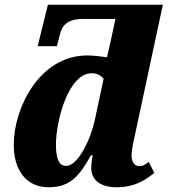

<svg xmlns="http://www.w3.org/2000/svg" viewBox="-20 -780 724 810"><path d="M185 10C278 10 315 -39 364 -125H371C367 -103 365 -86 365 -71C365 -17 409 10 471 10C554 10 596 -24 631 -50L608 -97C592 -86 584 -79 568 -79C550 -79 535 -93 535 -125C535 -151 548 -206 553 -228L667 -760H182L139 -585H220L234 -639C242 -671 264 -700 329 -700H467L444 -593C440 -575 436 -560 431 -538C401 -543 372 -546 348 -546C147 -546 38 -325 38 -169C38 -67 87 10 185 10ZM259 -80C235 -80 216 -99 216 -168C216 -273 269 -471 367 -471C387 -471 406 -463 417 -447L383 -288C363 -186 307 -80 259 -80Z"/></svg>

Font: Noto Serif SemiCondensed Black
Style: Italic
Weight: 900
Width: 4
Italic angle: -12°
Designer: Monotype Design Team
Foundry: Monotype Imaging Inc.
Version: Version 2.014